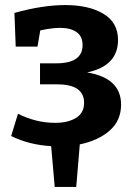

<svg xmlns="http://www.w3.org/2000/svg" viewBox="-20 -566 531 758"><path d="M295 4 281 172H196L182 11Q95 6 24 -29L51 -117Q122 -81 198 -81Q248 -81 280 -100.5Q312 -120 312 -160Q312 -233 206 -233H138V-316H202Q306 -316 306 -388Q306 -423 282 -439.5Q258 -456 217 -456Q186 -456 139 -446L128 -382H42L37 -515Q148 -546 238 -546Q331 -546 388.5 -511.5Q446 -477 446 -408Q446 -306 324 -280Q458 -258 458 -153Q458 -90 413 -50.5Q368 -11 295 4Z"/></svg>

Font: Bitter Pro
Style: Bold
Weight: 700
Designer: Sol Matas, and Bitter project Authors
Foundry: Sol Matas
Version: Version 1.010